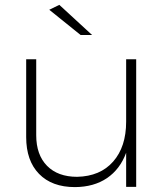

<svg xmlns="http://www.w3.org/2000/svg" viewBox="-20 -763 681 784"><path d="M86.9 -203.1V-521H127.9V-210.9Q127.9 -130.9 172.1 -85.9Q216.3 -41 294.9 -41Q389.2 -43 442.1 -103.3Q495.1 -163.6 495.1 -266.1V-521H536.1V0H495.1V-139.2Q470.2 -71.8 416.7 -35.6Q363.3 0.5 286.1 1Q191.9 1 139.4 -53Q86.9 -106.9 86.9 -203.1ZM181.2 -723.1 222.2 -743.2 356 -620.1H309.1Z"/></svg>

Font: Trueno UltraLight
Style: Regular
Weight: 250
Designer: Julieta Ulanovsky
Foundry: Julieta Ulanovsky
Version: Version 3.001b | FøM Fix